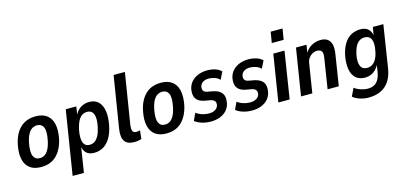

<svg xmlns="http://www.w3.org/2000/svg" viewBox="-74 -1241 4126 1955"><g transform="rotate(-15 1989.0 -263.5)"><path d="M216 10Q144 10 99.5 -22.5Q55 -55 40 -118.5Q25 -182 43 -271Q55 -331 78 -375Q101 -419 132.5 -447.5Q164 -476 204 -490Q244 -504 292 -504Q364 -504 408.5 -471Q453 -438 467.5 -375.5Q482 -313 465 -223Q452 -163 429 -119.5Q406 -76 375 -47Q344 -18 304 -4Q264 10 216 10ZM225 -81Q254 -81 277 -95.5Q300 -110 318.5 -143.5Q337 -177 349 -235Q368 -329 349 -370.5Q330 -412 282 -412Q255 -412 231 -398Q207 -384 188.5 -350.5Q170 -317 158 -260Q140 -166 158.5 -123.5Q177 -81 225 -81Z M500 180 608 -494H719L703 -388H696Q712 -428 736 -453.5Q760 -479 791 -491.5Q822 -504 856 -504Q918 -504 953.5 -468.5Q989 -433 999 -369.5Q1009 -306 992 -220Q976 -141 945 -90.5Q914 -40 871 -15Q828 10 774 10Q720 10 691 -19.5Q662 -49 657 -99H663L619 180ZM752 -81Q783 -81 806 -97.5Q829 -114 847 -148Q865 -182 876 -235Q894 -322 877 -367Q860 -412 809 -412Q780 -412 756 -396.5Q732 -381 714.5 -347Q697 -313 685 -260Q668 -172 684.5 -126.5Q701 -81 752 -81Z M1199 10Q1124 10 1096 -32Q1068 -74 1081 -159L1169 -705H1288L1201 -165Q1199 -143 1200 -125Q1201 -107 1211.5 -96Q1222 -85 1244 -85Q1255 -85 1266.5 -87.5Q1278 -90 1283 -91L1273 -1Q1253 4 1235.5 7Q1218 10 1199 10Z M1536 10Q1464 10 1419.5 -22.5Q1375 -55 1360 -118.5Q1345 -182 1363 -271Q1375 -331 1398 -375Q1421 -419 1452.5 -447.5Q1484 -476 1524 -490Q1564 -504 1612 -504Q1684 -504 1728.5 -471Q1773 -438 1787.5 -375.5Q1802 -313 1785 -223Q1772 -163 1749 -119.5Q1726 -76 1695 -47Q1664 -18 1624 -4Q1584 10 1536 10ZM1545 -81Q1574 -81 1597 -95.5Q1620 -110 1638.5 -143.5Q1657 -177 1669 -235Q1688 -329 1669 -370.5Q1650 -412 1602 -412Q1575 -412 1551 -398Q1527 -384 1508.5 -350.5Q1490 -317 1478 -260Q1460 -166 1478.5 -123.5Q1497 -81 1545 -81Z M2006 10Q1952 10 1908 -4.5Q1864 -19 1837 -41L1873 -118Q1893 -103 1915.5 -93.5Q1938 -84 1962 -79.5Q1986 -75 2008 -75Q2047 -75 2073 -91Q2099 -107 2106 -135Q2111 -163 2098.5 -179Q2086 -195 2057 -201L1995 -212Q1933 -224 1908.5 -261Q1884 -298 1896 -364Q1906 -408 1934.5 -439Q1963 -470 2006 -487Q2049 -504 2101 -504Q2132 -504 2160 -498Q2188 -492 2210.5 -481Q2233 -470 2248 -453L2209 -375Q2190 -397 2157 -408Q2124 -419 2094 -419Q2057 -419 2032 -403Q2007 -387 2001 -357Q1996 -332 2007 -315Q2018 -298 2048 -293L2107 -282Q2172 -268 2197 -231Q2222 -194 2209 -127Q2200 -85 2172 -54Q2144 -23 2101 -6.5Q2058 10 2006 10Z M2440 10Q2386 10 2342 -4.5Q2298 -19 2271 -41L2307 -118Q2327 -103 2349.5 -93.5Q2372 -84 2396 -79.5Q2420 -75 2442 -75Q2481 -75 2507 -91Q2533 -107 2540 -135Q2545 -163 2532.5 -179Q2520 -195 2491 -201L2429 -212Q2367 -224 2342.5 -261Q2318 -298 2330 -364Q2340 -408 2368.5 -439Q2397 -470 2440 -487Q2483 -504 2535 -504Q2566 -504 2594 -498Q2622 -492 2644.5 -481Q2667 -470 2682 -453L2643 -375Q2624 -397 2591 -408Q2558 -419 2528 -419Q2491 -419 2466 -403Q2441 -387 2435 -357Q2430 -332 2441 -315Q2452 -298 2482 -293L2541 -282Q2606 -268 2631 -231Q2656 -194 2643 -127Q2634 -85 2606 -54Q2578 -23 2535 -6.5Q2492 10 2440 10Z M2809 -602 2828 -717H2953L2934 -602ZM2717 0 2796 -494H2914L2836 0Z M2956 0 3035 -494H3146L3131 -401H3126Q3152 -451 3197.5 -477.5Q3243 -504 3295 -504Q3342 -504 3369 -484Q3396 -464 3405.5 -425.5Q3415 -387 3406 -329L3354 0H3236L3286 -317Q3292 -352 3287 -371Q3282 -390 3268 -398.5Q3254 -407 3233 -407Q3208 -407 3184.5 -394.5Q3161 -382 3145 -360Q3129 -338 3124 -308L3075 0Z M3619 190Q3575 190 3530.5 176.5Q3486 163 3455 136L3495 53Q3515 69 3539.5 79Q3564 89 3588.5 94.5Q3613 100 3635 100Q3695 100 3728 66Q3761 32 3773 -36L3787 -128L3793 -129Q3778 -92 3754 -66.5Q3730 -41 3700 -28.5Q3670 -16 3637 -16Q3576 -16 3539.5 -49.5Q3503 -83 3492.5 -145Q3482 -207 3498 -289Q3510 -345 3531 -386Q3552 -427 3580 -453Q3608 -479 3643 -491.5Q3678 -504 3717 -504Q3770 -504 3800 -474Q3830 -444 3834 -392H3828L3845 -494H3956L3886 -48Q3874 31 3839.5 84Q3805 137 3749 163.5Q3693 190 3619 190ZM3683 -106Q3712 -106 3736 -120.5Q3760 -135 3778.5 -167Q3797 -199 3806 -249Q3823 -330 3804.5 -371.5Q3786 -413 3735 -413Q3706 -413 3682 -398.5Q3658 -384 3641 -353Q3624 -322 3612 -272Q3596 -190 3614 -148Q3632 -106 3683 -106Z"/></g></svg>

Font: Nunito Sans 10pt Condensed
Style: Bold Italic
Weight: 700
Width: 3
Italic angle: -9°
Designer: Vernon Adams
Foundry: Vernon Adams
Version: Version 3.101;gftools[0.9.27]